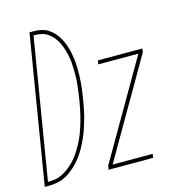

<svg xmlns="http://www.w3.org/2000/svg" viewBox="-134 -828 843 921"><g transform="rotate(-15 287.5 -367.5)"><path d="M-25 0 96 -735H115Q135 -735 154 -731Q173 -727 188.5 -717Q204 -707 216.5 -693Q229 -679 238 -663Q247 -647 253.5 -629Q260 -611 264 -592.5Q268 -574 270.5 -554.5Q273 -535 273.5 -515.5Q274 -496 273.5 -476Q273 -456 271.5 -436Q270 -416 267 -396Q264 -376 261 -356Q257 -333 252.5 -310Q248 -287 241.5 -264Q235 -241 227.5 -218.5Q220 -196 210 -174Q200 -152 188 -130.5Q176 -109 160.5 -89Q145 -69 127 -52.5Q109 -36 87.5 -23Q66 -10 42.5 -5Q19 0 -4 0ZM-4 -19Q15 -19 33 -22Q51 -25 68.5 -34Q86 -43 101.5 -55Q117 -67 130.5 -81.5Q144 -96 155 -112Q166 -128 175.5 -145Q185 -162 193 -179.5Q201 -197 207.5 -215Q214 -233 219 -250.5Q224 -268 228.5 -286.5Q233 -305 236.5 -323Q240 -341 243 -359Q246 -378 248.5 -396.5Q251 -415 253 -434Q255 -453 255.5 -471.5Q256 -490 255.5 -508.5Q255 -527 253.5 -545Q252 -563 248 -580.5Q244 -598 238.5 -615Q233 -632 225 -647.5Q217 -663 206 -676Q195 -689 180.5 -699Q166 -709 148 -712.5Q130 -716 111 -716ZM292 0 295 -19 574 -501H375L378 -520H599L596 -501L317 -19H516L513 0Z"/></g></svg>

Font: Iosevka SS04 Th Ex Obl
Style: Regular
Weight: 100
Width: 7
Italic angle: -9°
Monospace: yes
Designer: Belleve Invis
Foundry: Belleve Invis
Version: Version 19.0.0; ttfautohint (v1.8.4)